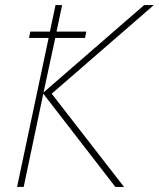

<svg xmlns="http://www.w3.org/2000/svg" viewBox="-20 -734 624 754"><path d="M47 0 171 -585H94L99 -610H176L198 -714H224L202 -610H319L314 -585H197L151 -371L546 -714H584L183 -366L467 0H433L150 -366L73 0Z"/></svg>

Font: Noto Sans Disp Thin
Style: Italic
Weight: 100
Italic angle: -12°
Designer: Monotype Design Team
Foundry: Monotype Imaging Inc.
Version: Version 2.000;GOOG;noto-source:20170915:90ef993387c0